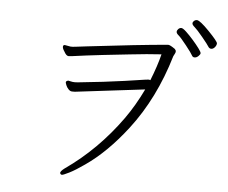

<svg xmlns="http://www.w3.org/2000/svg" viewBox="-55 -863 1110 934"><g transform="rotate(5 500.0 -395.5)"><path d="M869 -799Q884 -799 930 -751.5Q976 -704 976 -694.5Q976 -685 968 -675.5Q960 -666 950.5 -666Q941 -666 935.5 -675.5Q930 -685 902 -719Q874 -753 861.5 -763.5Q849 -774 849 -781Q849 -788 855 -793.5Q861 -799 869 -799ZM856.5 -702Q875 -681 888 -663.5Q901 -646 901 -640Q901 -634 892 -625.5Q883 -617 873.5 -617Q864 -617 859.5 -626.5Q855 -636 826.5 -672Q798 -708 787 -717Q776 -726 776 -733.5Q776 -741 782.5 -747.5Q789 -754 797 -754Q805 -754 821.5 -738.5Q838 -723 856.5 -702ZM240 -622 268 -617H279Q282 -617 293.5 -618.5Q305 -620 347 -625Q599 -655 739 -667H741Q750 -667 774 -650Q780 -644 780 -638Q780 -632 776 -625.5Q772 -619 770 -614Q708 -404 589 -249Q492 -123 389 -52Q345 -21 316 -6.5Q287 8 280.5 8Q274 8 271 0Q271 -9 291 -24Q446 -132 562 -294Q609 -360 648 -441L308 -400H294Q285 -400 276.5 -409Q268 -418 264 -428.5Q260 -439 260 -442.5Q260 -446 264.5 -448.5Q269 -451 272 -451Q275 -451 283.5 -448.5Q292 -446 305 -446L320 -447Q450 -460 543.5 -473.5Q637 -487 645 -488.5Q653 -490 659.5 -490Q666 -490 669 -488Q698 -561 712 -618Q644 -614 560.5 -604.5Q477 -595 428 -590Q333 -579 303 -574.5Q273 -570 262 -570Q251 -570 240 -591Q231 -604 231 -613Q231 -622 240 -622Z"/></g></svg>

Font: LXGW WenKai Lite Light
Style: Regular
Weight: 300
Designer: LXGW / Fontworks Inc.
Foundry: LXGW / Fontworks Inc.
Version: Version 1.511; March 25, 2025